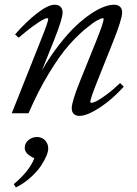

<svg xmlns="http://www.w3.org/2000/svg" viewBox="-20 -485 587 822"><path d="M30.3 0 157.2 -318.8Q186.5 -392.1 186.5 -403.8Q186.5 -407.2 181.6 -407.2Q176.3 -407.2 161.6 -399.4Q147 -391.6 119.6 -371.6Q92.3 -351.6 60.1 -323.7L44.4 -337.4Q91.3 -391.6 138.7 -428.2Q186 -464.8 213.9 -464.8Q230 -464.8 239 -456.1Q248 -447.3 248 -431.6Q248 -404.8 212.4 -315.4L159.7 -184.1Q195.3 -245.1 233.9 -294.4Q272.5 -343.8 305.7 -374.8Q338.9 -405.8 370.6 -426.8Q402.3 -447.8 426.3 -456.3Q450.2 -464.8 468.8 -464.8Q484.9 -464.8 493.9 -456.1Q502.9 -447.3 502.9 -431.6Q502.9 -402.8 462.9 -303.2L396 -135.7Q366.7 -62 366.7 -50.3Q366.7 -44.9 371.6 -44.9Q378.4 -44.9 392.3 -51.5Q406.2 -58.1 434.3 -78.6Q462.4 -99.1 494.1 -129.4L509.8 -113.8Q460.4 -59.1 406.5 -23.9Q352.5 11.2 319.8 11.2Q304.7 11.2 295.9 2.7Q287.1 -5.9 287.1 -21.5Q287.1 -49.8 323.2 -139.2L392.1 -310.1Q423.8 -389.2 423.8 -403.8Q423.8 -407.2 419.9 -407.2Q414.6 -407.2 397 -398.2Q379.4 -389.2 345.2 -360.8Q311 -332.5 273.9 -290.5Q236.8 -248.5 189.9 -171.9Q143.1 -95.2 102.1 0ZM47.9 317.4 39.1 303.2Q106 247.1 127 192.4Q85.9 174.3 85.9 147.9Q85.9 128.4 101.6 115Q117.2 101.6 138.2 101.6Q159.7 101.6 173.1 116Q186.5 130.4 186.5 150.4Q186.5 176.3 157.2 222.2Q139.6 249.5 108.4 276.9Q77.1 304.2 47.9 317.4Z"/></svg>

Font: Elstob 6pt
Style: Italic
Weight: 400
Italic angle: -20°
Designer: Peter S. Baker
Version: Version 1.015